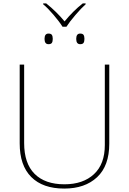

<svg xmlns="http://www.w3.org/2000/svg" viewBox="-20 -1091 752 1121"><path d="M618 -252Q618 -123 547 -56.5Q476 10 355 10Q230 10 162.5 -57.5Q95 -125 95 -254V-714H121V-256Q121 -137 182 -76Q243 -15 356 -15Q465 -15 528.5 -74Q592 -133 592 -244V-714H618ZM232 -1066V-1071H250Q312 -1021 357 -966Q407 -1027 463 -1071H480V-1066Q455 -1044 420 -1003Q385 -962 368 -935H345Q327 -964 292.5 -1004.5Q258 -1045 232 -1066ZM240 -864Q240 -895 263 -895Q278 -895 283 -887Q288 -879 288 -864Q288 -849 283 -841Q278 -833 263 -833Q240 -833 240 -864ZM425 -864Q425 -895 448 -895Q463 -895 468 -887Q473 -879 473 -864Q473 -849 468 -841Q463 -833 448 -833Q425 -833 425 -864Z"/></svg>

Font: Noto Sans UI Thin
Style: Regular
Weight: 250
Designer: Monotype Design Team
Foundry: Monotype Imaging Inc.
Version: Version 1.001